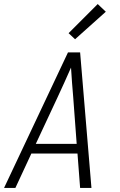

<svg xmlns="http://www.w3.org/2000/svg" viewBox="-24 -929 594 949"><path d="M-4 0 312 -670H372L428 0H372L359 -170H131L52 0ZM355 -218 338 -447Q335 -484 332 -521Q329 -558 327 -595Q311 -558 294 -521Q277 -484 260 -447L153 -218ZM347 -735 315 -765 459 -909 499 -871Z"/></svg>

Font: Lode Dark Term
Style: Italic
Weight: 400
Italic angle: -11°
Monospace: yes
Designer: Belleve Invis
Foundry: Belleve Invis
Version: Version 29.2.0